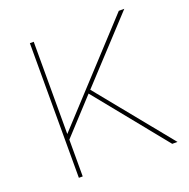

<svg xmlns="http://www.w3.org/2000/svg" viewBox="-125 -818 920 937"><g transform="rotate(-20 335.0 -349.5)"><path d="M147.9 0H127.9V-699.2H147.9V-220.2L589.8 -699.2H618.2L327.1 -384.8L640.1 0H612.8L313 -370.1L147.9 -190.9Z"/></g></svg>

Font: Montserrat-Hairline
Style: Regular
Weight: 250
Designer: Julieta Ulanovsky
Foundry: Julieta Ulanovsky
Version: Version 1.000;PS 002.000;hotconv 1.0.70;makeotf.lib2.5.58329